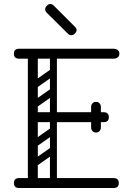

<svg xmlns="http://www.w3.org/2000/svg" viewBox="-20 -945 645 965"><path d="M145 0Q120 0 120 -36V-674Q120 -700 145 -700Q170 -700 170 -674V-26Q170 0 145 0ZM76 0Q50 0 50 -25Q50 -50 76 -50H551Q577 -50 577 -25Q577 0 551 0ZM156 -331Q130 -331 130 -356Q130 -381 156 -381H501Q527 -381 527 -356Q527 -331 501 -331ZM76 -650Q50 -650 50 -675Q50 -700 76 -700H551Q563 -700 571.5 -693.5Q580 -687 580 -675Q580 -663 571.5 -656.5Q563 -650 551 -650ZM462 -279Q451 -279 445 -286Q438 -293 438 -305V-354Q438 -366 444 -373Q451 -380 462 -380Q474 -380 481 -373Q487 -366 487 -354V-305Q487 -293 480 -286Q474 -279 462 -279ZM462 -433Q474 -433 480 -426Q487 -419 487 -407V-358Q487 -347 481 -339Q474 -332 462 -332Q451 -332 444 -339Q438 -347 438 -358V-407Q438 -419 445 -426Q451 -433 462 -433ZM260 -496Q265 -489 263.5 -482Q262 -475 257 -471L163 -405Q150 -396 140 -409Q129 -425 143 -434L237 -500Q250 -509 260 -496ZM260 -594Q265 -587 263.5 -580Q262 -573 257 -569L163 -503Q150 -494 140 -507Q129 -523 143 -532L237 -598Q250 -607 260 -594ZM153 -298Q135 -298 135 -316V-648Q135 -664 153 -664Q170 -664 170 -647V-315Q170 -298 153 -298ZM249 -298Q231 -298 231 -316V-648Q231 -664 249 -664Q266 -664 266 -647V-315Q266 -298 249 -298ZM260 -201Q265 -194 263.5 -187Q262 -180 257 -176L163 -110Q150 -101 140 -114Q129 -130 143 -139L237 -205Q250 -214 260 -201ZM260 -299Q265 -292 263.5 -285Q262 -278 257 -274L163 -208Q150 -199 140 -212Q129 -228 143 -237L237 -303Q250 -312 260 -299ZM153 -3Q135 -3 135 -21V-353Q135 -369 153 -369Q170 -369 170 -352V-20Q170 -3 153 -3ZM249 -3Q231 -3 231 -21V-353Q231 -369 249 -369Q266 -369 266 -352V-20Q266 -3 249 -3ZM323 -774 216 -880Q207 -889 207 -898Q207 -908 215 -916Q224 -925 233 -925Q242 -925 251 -916L358 -809Q365 -802 365 -794Q365 -785 356 -776Q348 -768 338 -768Q329 -768 323 -774Z"/></svg>

Font: Nsibidi Libre Uzo
Style: Regular
Weight: 400
Designer: Oluwaseun Badejo
Version: Version 1.021